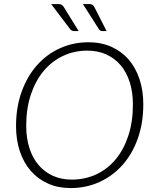

<svg xmlns="http://www.w3.org/2000/svg" viewBox="-20 -925 776 952"><path d="M59.5 0ZM690.5 -408Q690.5 -314.5 663.2 -238Q636 -161.5 587.5 -107Q539 -52.5 473 -22.5Q407 7.5 330 7.5Q268 7.5 218 -14.8Q168 -37 132.8 -77.5Q97.5 -118 78.5 -174.5Q59.5 -231 59.5 -299.5Q59.5 -392.5 87 -469.2Q114.5 -546 162.8 -600.8Q211 -655.5 276.8 -685.5Q342.5 -715.5 419 -715.5Q481.5 -715.5 531.8 -693.2Q582 -671 617.2 -630.5Q652.5 -590 671.5 -533.2Q690.5 -476.5 690.5 -408ZM639 -407Q639 -468.5 623.2 -517.8Q607.5 -567 578 -601.8Q548.5 -636.5 506.8 -655.2Q465 -674 413.5 -674Q348.5 -674 293 -648Q237.5 -622 196.8 -573.5Q156 -525 133 -456Q110 -387 110 -301Q110 -239.5 126 -190.2Q142 -141 171.5 -106.5Q201 -72 242.5 -53.2Q284 -34.5 335.5 -34.5Q401.5 -34.5 457 -60.2Q512.5 -86 553 -134.5Q593.5 -183 616.2 -251.8Q639 -320.5 639 -407ZM421 -905Q432.5 -905 438.5 -901.2Q444.5 -897.5 448.5 -889L508.5 -771H487Q481.5 -771 478 -773Q474.5 -775 471 -779.5L391 -905ZM268.5 -905Q279.5 -905 285.5 -901.2Q291.5 -897.5 297 -889L370 -771H346Q340.5 -771 336.8 -773Q333 -775 328.5 -779.5L233.5 -905Z"/></svg>

Font: Lato Light
Style: Italic
Weight: 300
Italic angle: -7°
Designer: Lukasz Dziedzic
Foundry: tyPoland Lukasz Dziedzic
Version: Version 2.007; 2014-02-27